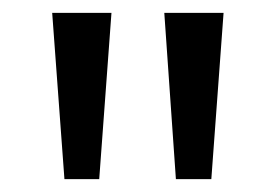

<svg xmlns="http://www.w3.org/2000/svg" viewBox="-20 -734 428 298"><path d="M134 -456H80L61 -714H153ZM308 -456H253L235 -714H327Z"/></svg>

Font: Noto Sans Display
Style: Regular
Weight: 400
Designer: Monotype Design team
Foundry: Monotype Imaging Inc.
Version: Version 1.000